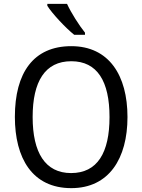

<svg xmlns="http://www.w3.org/2000/svg" viewBox="-20 -964 736 994"><path d="M327 -944H225V-934C249 -895 320 -819 364 -784H420V-795C390 -832 348 -898 327 -944ZM640 -358C640 -574 544 -725 349 -725C153 -725 57 -587 57 -359C57 -145 147 10 349 10C544 10 640 -143 640 -358ZM149 -358C149 -542 213 -647 349 -647C484 -647 547 -543 547 -358C547 -173 484 -68 348 -68C214 -68 149 -174 149 -358Z"/></svg>

Font: Noto Sans Lao SemiCondensed
Style: Regular
Weight: 400
Width: 4
Designer: Monotype Design Team
Foundry: Monotype Imaging Inc.
Version: Version 2.004